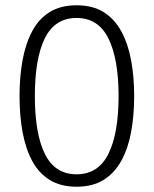

<svg xmlns="http://www.w3.org/2000/svg" viewBox="-20 -700 582 727"><path d="M488 -336Q488 -263 476.5 -200.5Q465 -138 439.5 -91.5Q414 -45 372.5 -19Q331 7 270 7Q210 7 168.5 -18.5Q127 -44 102 -90.5Q77 -137 65.5 -199.5Q54 -262 54 -336Q54 -410 65.5 -472.5Q77 -535 102 -582Q127 -629 168.5 -654.5Q210 -680 270 -680Q331 -680 372.5 -654Q414 -628 439.5 -581Q465 -534 476.5 -471.5Q488 -409 488 -336ZM429 -336Q429 -477 390.5 -554.5Q352 -632 270 -632Q188 -632 150 -555.5Q112 -479 112 -336Q112 -194 150 -117Q188 -40 270 -40Q352 -40 390.5 -117.5Q429 -195 429 -336Z"/></svg>

Font: Glory Light
Style: Regular
Weight: 300
Version: Version 1.011